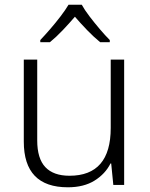

<svg xmlns="http://www.w3.org/2000/svg" viewBox="-20 -785 636 815"><path d="M507 -532V0H461L452 -91H449Q427 -47 381.5 -18.5Q336 10 268 10Q81 10 81 -184V-532H138V-189Q138 -112 172.5 -75.5Q207 -39 275 -39Q450 -39 450 -242V-532ZM327 -765Q339 -743 360 -715.5Q381 -688 404 -661Q427 -634 446 -615V-606H405Q378 -628 350 -657Q322 -686 298 -714Q274 -686 246.5 -657Q219 -628 192 -606H151V-615Q170 -635 193 -661.5Q216 -688 237 -715.5Q258 -743 271 -765Z"/></svg>

Font: Noto Sans Canadian Aboriginal Light
Style: Regular
Weight: 300
Designer: Monotype Design Team, Typotheque's Kevin King
Foundry: Monotype Imaging Inc.
Version: Version 2.004; ttfautohint (v1.8.4.7-5d5b)